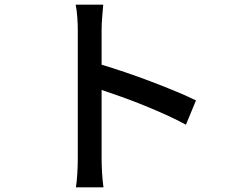

<svg xmlns="http://www.w3.org/2000/svg" viewBox="-20 -768 996 822"><path d="M422 -748Q420 -724 417.5 -695Q415 -666 415 -641V-491Q462 -477 518 -458Q574 -439 629 -418Q684 -397 733.5 -376.5Q783 -356 819 -338L776 -234Q738 -255 691.5 -276Q645 -297 597 -316.5Q549 -336 501.5 -353Q454 -370 415 -383V-88Q415 -77 415.5 -61Q416 -45 417 -28.5Q418 -12 419.5 4.5Q421 21 423 34H305Q309 9 311 -25.5Q313 -60 313 -88V-641Q313 -664 311 -693.5Q309 -723 304 -748Z"/></svg>

Font: Kinto Sans Med
Style: Regular
Weight: 500
Designer: Authors: Ryoko NISHIZUKA  (kana & ideographs); Paul D. Hunt (Latin, Greek & Cyrillic); Wenlong ZHANG  (bopomofo); Sandol
Foundry: Adobe Systems Incorporated, ookami Inc.
Version: Version 0.001